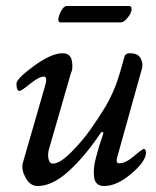

<svg xmlns="http://www.w3.org/2000/svg" viewBox="-20 -608 522 642"><path d="M204 -588H411Q420 -588 420 -578Q420 -565 407 -549Q394 -533 384 -533H184Q175 -533 175 -542Q175 -553 184 -570.5Q193 -588 204 -588ZM317 -164Q265 -86 210 -36Q155 14 106 14Q81 14 66 -13Q51 -40 56 -62L129 -315Q141 -352 127 -352Q111 -352 81 -328Q51 -304 46 -304Q35 -304 35 -328Q35 -345 93.5 -387.5Q152 -430 189 -430Q216 -430 220.5 -404Q225 -378 217 -363L144 -110Q139 -94 142 -77.5Q145 -61 157 -61Q180 -61 217.5 -98.5Q255 -136 282.5 -175Q310 -214 333 -252Q353 -287 365.5 -319Q378 -351 396 -418Q399 -430 414 -430Q441 -430 450 -413.5Q459 -397 455 -380L371 -79Q367 -62 379 -62Q400 -62 428 -86Q456 -110 461 -110Q468 -110 468 -97Q468 -69 419.5 -27.5Q371 14 328 14Q314 14 305.5 7Q297 0 295 -13.5Q293 -27 294 -43Q295 -59 300.5 -80Q306 -101 311.5 -119Q317 -137 325 -160Q327 -166 323 -166.5Q319 -167 317 -164Z"/></svg>

Font: EB Garamond 08
Style: Italic
Weight: 400
Italic angle: -14°
Version: Version 0.016